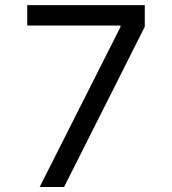

<svg xmlns="http://www.w3.org/2000/svg" viewBox="-20 -748 688 768"><path d="M138.7 0 461.9 -640.1V-646H88.9V-727.5H559.1V-641.1L236.3 0Z"/></svg>

Font: Inter Variable LoSnoCo
Style: Regular
Weight: 400
Designer: Rasmus Andersson
Foundry: rsms
Version: Version 4.000;git-a52131595; featfreeze: case,dlig,ss01,ss02